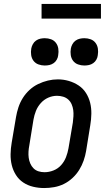

<svg xmlns="http://www.w3.org/2000/svg" viewBox="-20 -942 540 970"><path d="M203 8Q175 8 147.5 1.5Q120 -5 97.5 -20Q75 -35 60.5 -58Q46 -81 39.5 -107.5Q33 -134 33.5 -163Q34 -192 39 -221L61 -351Q65 -375 73 -399.5Q81 -424 95 -446.5Q109 -469 129 -487.5Q149 -506 173 -517.5Q197 -529 222 -535Q247 -541 272 -541Q301 -541 328 -533Q355 -525 377.5 -510Q400 -495 414.5 -472Q429 -449 435.5 -422.5Q442 -396 441.5 -367Q441 -338 436 -309L415 -179Q411 -155 402.5 -130.5Q394 -106 380 -83.5Q366 -61 346 -42.5Q326 -24 302.5 -12.5Q279 -1 253.5 3.5Q228 8 203 8ZM205 -72Q228 -72 250.5 -81Q273 -90 289 -108Q305 -126 313.5 -148Q322 -170 326 -193L348 -323Q350 -338 351 -354.5Q352 -371 350 -386Q348 -401 342 -415Q336 -429 325 -439Q314 -449 299 -453.5Q284 -458 268 -458Q245 -458 223.5 -448.5Q202 -439 186 -421Q170 -403 161.5 -381.5Q153 -360 149 -337L128 -207Q125 -192 124 -176Q123 -160 125 -145Q127 -130 133 -116Q139 -102 149.5 -91.5Q160 -81 174.5 -76.5Q189 -72 205 -72ZM406 -611Q390 -611 374.5 -616.5Q359 -622 349.5 -634.5Q340 -647 337.5 -663.5Q335 -680 338 -697Q340 -708 346 -719Q352 -730 362 -737Q372 -744 383.5 -746.5Q395 -749 406 -749Q423 -749 438 -743.5Q453 -738 462.5 -725.5Q472 -713 474.5 -696.5Q477 -680 474 -663Q473 -652 467 -641Q461 -630 451 -623Q441 -616 429.5 -613.5Q418 -611 406 -611ZM206 -611Q190 -611 174.5 -616.5Q159 -622 149.5 -634.5Q140 -647 137.5 -663.5Q135 -680 138 -697Q140 -708 146 -719Q152 -730 162 -737Q172 -744 183.5 -746.5Q195 -749 206 -749Q223 -749 238 -743.5Q253 -738 262.5 -725.5Q272 -713 274.5 -696.5Q277 -680 274 -663Q273 -652 267 -641Q261 -630 251 -623Q241 -616 229.5 -613.5Q218 -611 206 -611ZM190 -848V-922H490V-848Z"/></svg>

Font: Iosevka Slab Medium
Style: Italic
Weight: 500
Italic angle: -9°
Monospace: yes
Designer: Belleve Invis
Foundry: Belleve Invis
Version: Version 11.1.0; ttfautohint (v1.8.3)